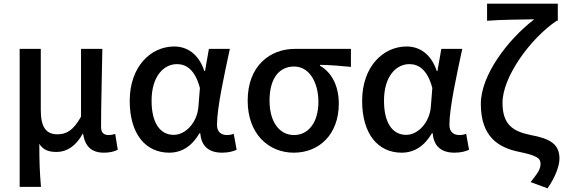

<svg xmlns="http://www.w3.org/2000/svg" viewBox="-20 -817 3076 1045"><path d="M87 200H203C196 117 194 66 194 -34C217 2 249 10 289 10C344 10 394 -23 430 -89H432C443 -19 479 14 546 14C581 14 602 7 621 -2L607 -88C594 -84 583 -82 573 -82C546 -82 530 -93 530 -126C530 -246 535 -408 537 -551H421V-182C377 -103 338 -86 292 -86C229 -86 202 -128 202 -218V-551H87Z M901 14C970 14 1025 -22 1066 -92H1070C1076 -18 1120 14 1189 14C1225 14 1251 6 1268 -2L1252 -89C1241 -84 1227 -82 1215 -82C1184 -82 1161 -99 1161 -137C1161 -231 1201 -411 1231 -551H1117L1096 -431H1092C1060 -527 995 -564 928 -564C801 -564 686 -455 686 -268C686 -87 773 14 901 14ZM926 -83C851 -83 805 -148 805 -269C805 -403 872 -468 943 -468C992 -468 1041 -440 1068 -338L1060 -237C1054 -152 991 -83 926 -83Z M1579 14C1718 14 1824 -86 1824 -253C1824 -350 1785 -423 1722 -459V-464C1782 -463 1829 -459 1890 -453V-551H1585C1452 -551 1328 -461 1328 -269C1328 -87 1443 14 1579 14ZM1580 -82C1502 -82 1447 -152 1447 -269C1447 -397 1504 -455 1581 -455C1665 -455 1713 -366 1713 -263C1713 -151 1659 -82 1580 -82Z M2166 14C2235 14 2290 -22 2331 -92H2335C2341 -18 2385 14 2454 14C2490 14 2516 6 2533 -2L2517 -89C2506 -84 2492 -82 2480 -82C2449 -82 2426 -99 2426 -137C2426 -231 2466 -411 2496 -551H2382L2361 -431H2357C2325 -527 2260 -564 2193 -564C2066 -564 1951 -455 1951 -268C1951 -87 2038 14 2166 14ZM2191 -83C2116 -83 2070 -148 2070 -269C2070 -403 2137 -468 2208 -468C2257 -468 2306 -440 2333 -338L2325 -237C2319 -152 2256 -83 2191 -83Z M2960 208C3006 143 3025 81 3025 47C3025 -31 2977 -62 2869 -82C2769 -102 2715 -141 2715 -258C2715 -399 2868 -609 3010 -704H3016V-797H2631V-704C2702 -710 2830 -711 2888 -712C2744 -602 2597 -408 2597 -252C2597 -71 2694 -14 2803 9C2900 29 2922 43 2922 75C2922 105 2905 127 2868 174Z"/></svg>

Font: Noto Sans TC Medium
Style: Regular
Weight: 500
Designer: Ryoko NISHIZUKA 西塚涼子 (kana, bopomofo & ideographs); Paul D. Hunt (Latin, Greek & Cyrillic); Sandoll Communications 산돌커뮤니
Foundry: Adobe
Version: Version 2.004;hotconv 1.0.118;makeotfexe 2.5.65603